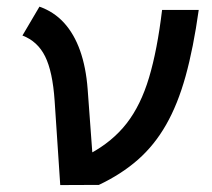

<svg xmlns="http://www.w3.org/2000/svg" viewBox="-20 -547 626 568"><path d="M158.2 0.5 141.6 -249Q135.7 -335.4 113.5 -380.1Q91.3 -424.8 46.4 -441.9L96.7 -527.3Q139.6 -512.2 169.4 -479.5Q199.2 -446.8 216.8 -397.5Q234.4 -348.1 239.3 -283.2L257.3 -38.6ZM272.5 0 158.2 0.5 246.1 -92.3Q313 -128.4 354.7 -182.1Q396.5 -235.8 420.9 -317.4Q445.3 -398.9 459.5 -517.6H567.9Q552.2 -405.3 529.1 -321.8Q505.9 -238.3 471.4 -178Q437 -117.7 388.2 -74.7Q339.4 -31.7 272.5 0Z"/></svg>

Font: Cascadia Mono NF
Style: Italic
Weight: 400
Italic angle: -10°
Monospace: yes
Designer: Aaron Bell
Foundry: Saja Typeworks
Version: Version 2404.023